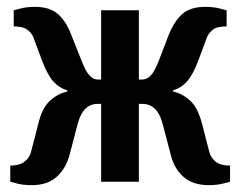

<svg xmlns="http://www.w3.org/2000/svg" viewBox="-20 -530 701 560"><path d="M72 10Q47 10 28.5 5Q10 0 10 0V-47Q37 -47 51.5 -58.5Q66 -70 70 -85L92 -170Q103 -216 126 -236.5Q149 -257 176 -263V-267Q153 -273 135.5 -292.5Q118 -312 102 -355L77 -422Q72 -434 59.5 -443.5Q47 -453 20 -453V-500Q20 -500 39 -505Q58 -510 82 -510Q125 -510 149 -489Q173 -468 188 -428L217 -355Q230 -321 241.5 -309.5Q253 -298 265 -298H275V-500H385V-298H395Q408 -298 419.5 -309.5Q431 -321 444 -355L472 -428Q488 -468 511.5 -489Q535 -510 579 -510Q603 -510 622 -505Q641 -500 641 -500V-453Q613 -453 601 -443.5Q589 -434 584 -422L559 -355Q543 -312 525.5 -292.5Q508 -273 485 -267V-263Q512 -257 534.5 -236.5Q557 -216 569 -170L591 -85Q595 -70 609 -58.5Q623 -47 651 -47V0Q651 0 632.5 5Q614 10 589 10Q543 10 516 -13.5Q489 -37 479 -75L454 -170Q439 -227 395 -227H385V0H275V-227H265Q222 -227 207 -170L182 -75Q171 -37 144.5 -13.5Q118 10 72 10Z"/></svg>

Font: Cuprum SemiBold
Style: Regular
Weight: 600
Designer: Jovanny Lemonad
Foundry: Jovanny Lemonad
Version: Version 3.000